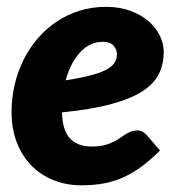

<svg xmlns="http://www.w3.org/2000/svg" viewBox="-20 -546 534 574"><path d="M469.5 -391Q469.5 -355.5 455.5 -326Q441.5 -296.5 406.8 -273.8Q372 -251 313.2 -235Q254.5 -219 165.5 -210Q166.5 -157 188.8 -132.5Q211 -108 254.5 -108Q275 -108 290 -111.5Q305 -115 316.2 -120.5Q327.5 -126 336.5 -132Q345.5 -138 353.8 -143.5Q362 -149 371 -152.5Q380 -156 391.5 -156Q399 -156 406 -152.2Q413 -148.5 418.5 -142.5L458.5 -96Q431 -69 404.8 -49.2Q378.5 -29.5 350.8 -16.8Q323 -4 291.8 2Q260.5 8 223.5 8Q177.5 8 139 -7.8Q100.5 -23.5 72.8 -52.2Q45 -81 29.8 -121.5Q14.5 -162 14.5 -211.5Q14.5 -253 23.8 -292.5Q33 -332 50.2 -366.8Q67.5 -401.5 92.5 -430.8Q117.5 -460 148.8 -481Q180 -502 217.2 -513.8Q254.5 -525.5 296.5 -525.5Q338 -525.5 370.2 -513.5Q402.5 -501.5 424.5 -482.2Q446.5 -463 458 -439Q469.5 -415 469.5 -391ZM287.5 -421Q249 -421 220 -390.2Q191 -359.5 176.5 -306Q225 -313.5 255 -321.8Q285 -330 301.5 -339.8Q318 -349.5 323.8 -360.8Q329.5 -372 329.5 -385Q329.5 -398 319.5 -409.5Q309.5 -421 287.5 -421Z"/></svg>

Font: Lato Black
Style: Italic
Weight: 900
Italic angle: -7°
Designer: Lukasz Dziedzic
Foundry: tyPoland Lukasz Dziedzic
Version: Version 2.007; 2014-02-27